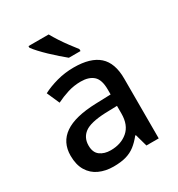

<svg xmlns="http://www.w3.org/2000/svg" viewBox="-183 -885 940 1014"><g transform="rotate(-30 287.0 -378.0)"><path d="M292 -549Q394 -549 444 -504.5Q494 -460 494 -365V0H419L398 -75H394Q371 -46 346.5 -27Q322 -8 290.5 1Q259 10 214 10Q166 10 127.5 -7.5Q89 -25 67 -61.5Q45 -98 45 -153Q45 -235 107.5 -278Q170 -321 298 -325L390 -328V-358Q390 -418 363 -442Q336 -466 287 -466Q245 -466 207 -454Q169 -442 135 -425L101 -502Q139 -522 188.5 -535.5Q238 -549 292 -549ZM317 -257Q225 -253 189.5 -226.5Q154 -200 154 -152Q154 -110 179.5 -91Q205 -72 244 -72Q307 -72 348 -107Q389 -142 389 -212V-259ZM265 -766Q277 -744 295 -716.5Q313 -689 332.5 -663Q352 -637 367 -618V-606H296Q279 -620 256.5 -639.5Q234 -659 211.5 -680.5Q189 -702 170.5 -722Q152 -742 142 -756V-766Z"/></g></svg>

Font: Noto Sans Devanagari Medium
Style: Regular
Weight: 500
Version: Version 2.003